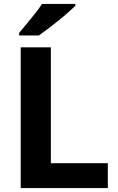

<svg xmlns="http://www.w3.org/2000/svg" viewBox="-20 -954 599 974"><path d="M85 0V-714H238V-126H527V0ZM362 -924Q347 -910 324 -889.5Q301 -869 274 -847.5Q247 -826 221.5 -806.5Q196 -787 177 -774H77V-787Q93 -806 114.5 -832Q136 -858 157.5 -885Q179 -912 193 -934H362Z"/></svg>

Font: Noto Sans Lao UI
Style: Regular
Weight: 400
Designer: Monotype Design Team
Foundry: Monotype Imaging Inc.
Version: Version 2.000